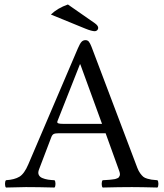

<svg xmlns="http://www.w3.org/2000/svg" viewBox="-20 -838 735 860"><path d="M284.2 -817.9 404.8 -733.9Q419.9 -723.1 419.9 -712.9Q419.9 -707 415.3 -702.6Q410.6 -698.2 404.8 -698.2Q390.6 -698.2 361.8 -710L208 -772.9Q237.8 -801.8 284.2 -817.9ZM263.2 -283.2H437L339.8 -549.8H337.9L237.8 -296.4Q234.4 -288.6 240.2 -285.9Q246.1 -283.2 263.2 -283.2ZM154.8 -79.1Q151.9 -71.8 151.6 -65.4Q151.4 -59.1 153.8 -54.4Q156.2 -49.8 159.9 -46.4Q163.6 -43 169.7 -40.5Q175.8 -38.1 181.4 -36.4Q187 -34.7 195.3 -33.4Q203.6 -32.2 209.7 -31.7Q215.8 -31.2 224.1 -30.8Q228.5 -26.4 228.5 -14.4Q228.5 -2.4 224.1 2Q149.9 0 96.2 0Q81.1 0 6.8 2Q2.4 -2.4 2.4 -14.4Q2.4 -26.4 6.8 -30.8Q44.9 -33.2 66.9 -46.4Q88.9 -59.6 106.9 -102.1L329.1 -622.1Q337.9 -642.6 345 -650.4Q352.1 -658.2 362.8 -658.2Q372.6 -658.2 378.2 -651.1Q383.8 -644 390.1 -627.9L595.2 -85.9Q600.6 -71.8 607.9 -61.8Q615.2 -51.8 621.6 -46.4Q627.9 -41 640.1 -37.6Q652.3 -34.2 658.4 -33.4Q664.6 -32.7 680.2 -31.2Q683.1 -30.8 685.1 -30.8Q689.5 -26.4 689.5 -14.4Q689.5 -2.4 685.1 2Q610.8 0 570.8 0Q514.2 0 439.9 2Q435.5 -2.4 435.5 -14.4Q435.5 -26.4 439.9 -30.8Q445.8 -31.2 455.3 -31.7Q464.8 -32.2 470.2 -32.7L483.4 -34.2Q491.2 -34.7 495.4 -35.9Q499.5 -37.1 504.6 -39.1Q509.8 -41 512 -43.7Q514.2 -46.4 515.9 -50.3Q517.6 -54.2 517.1 -59.6Q516.6 -64.9 514.2 -71.8L453.1 -241.2H245.1Q227.5 -241.2 220.7 -237.8Q213.9 -234.4 210 -224.1Z"/></svg>

Font: Linux Libertine G
Style: Regular
Weight: 400
Designer: Philipp H. Poll
Foundry: Philipp H. Poll
Version: Version 4.7.5